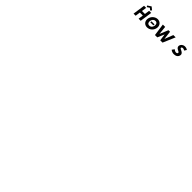

<svg xmlns="http://www.w3.org/2000/svg" viewBox="-4041 -712 12205 12205"><g transform="rotate(45 2061.5 5390.5)"><path d="M291.7 -976 346.6 -885 515.7 -997 652.6 -885 733.7 -976 536 -1138ZM283.3 -331H549.3L501.6 0H689.6L808.4 -825H620.4L573 -496H307L354.4 -825H166.4L47.6 0H235.6Z M1201.8 -459 1188 -363H1464L1477.8 -459ZM913.2 -413C878.4 -172 1023.5 15 1267.5 15C1504.5 15 1709.4 -172 1744.2 -413C1778.9 -654 1619.7 -840 1390.7 -840C1163.7 -840 947.9 -654 913.2 -413ZM1116.2 -413C1133.9 -536 1219.6 -659 1364.6 -659C1510.6 -659 1558.9 -536 1541.2 -413C1523.5 -290 1443.7 -167 1293.7 -167C1139.7 -167 1098.5 -290 1116.2 -413Z M2444.6 0H2652.6L3006.5 -825H2798.5L2575.9 -259H2570.9L2502.5 -825H2360.5L2128.9 -259H2123.9L2064.5 -825H1855.5L1971.6 0H2180.6L2379.3 -463Z M3061 -35ZM3158 -35ZM3195 11919Z M3832.4 -840C3699.4 -840 3549.2 -742 3527.1 -588C3514.7 -502 3561.6 -425 3653.5 -376C3744.4 -327 3828.6 -300 3819.9 -240C3808.8 -163 3730.2 -159 3689.2 -159C3597.2 -159 3500.6 -252 3500.6 -252L3383.9 -94C3383.9 -94 3485.2 15 3678.2 15C3839.2 15 3999.1 -54 4027.5 -251C4043.1 -359 3953.3 -437 3866.9 -476C3778.7 -516 3705.4 -549 3712.1 -595C3718.5 -640 3756.7 -669 3820.7 -669C3905.7 -669 3979.5 -612 3979.5 -612L4077.1 -762C4077.1 -762 3982.4 -840 3832.4 -840Z"/></g></svg>

Font: Hussar Paneuropjskich
Style: UpCsObl
Weight: 400
Designer: Mew Too, Robert Jablonski
Foundry: Cannot Into Space Fonts
Version: Version 1